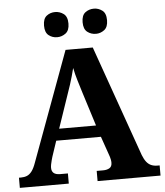

<svg xmlns="http://www.w3.org/2000/svg" viewBox="-60 -974 881 1027"><g transform="rotate(-5 380.0 -460.5)"><path d="M4.6 0V-54.6H15.6Q33.4 -54.6 47.6 -60.3Q61.8 -66 73.8 -81.6Q85.8 -97.2 96.2 -126.8L312.4 -714H458.6L669.4 -118Q678.4 -95 689.4 -81Q700.4 -67 714.9 -60.8Q729.4 -54.6 747.8 -54.6H760V0H422V-54.6H456.8Q476.8 -54.6 490.6 -62.6Q504.4 -70.6 504.4 -91.6Q504.4 -100 502.8 -108.1Q501.2 -116.2 498.9 -123.6Q496.6 -131 494.6 -136.2L460.4 -234.4H220.4L192.6 -151.2Q190.2 -143.2 187.3 -132.6Q184.4 -122 182.3 -111.3Q180.2 -100.6 180.2 -92.2Q180.2 -73.6 191.4 -64.1Q202.6 -54.6 226.4 -54.6H267.4V0ZM241.6 -297H439.6L381.8 -480.4Q372 -512.4 361.7 -546.1Q351.4 -579.8 344.6 -614Q339.2 -591.8 333 -570.3Q326.8 -548.8 320.1 -527.4Q313.4 -506 305.4 -484.2ZM482.4 -785.4Q456.2 -785.4 436.2 -800.8Q416.2 -816.2 416.2 -853Q416.2 -890.4 436.2 -905.5Q456.2 -920.6 482.4 -920.6Q506.8 -920.6 527.1 -905.5Q547.4 -890.4 547.4 -853Q547.4 -816.2 527.1 -800.8Q506.8 -785.4 482.4 -785.4ZM274 -785.4Q248.4 -785.4 228.7 -800.8Q209 -816.2 209 -853Q209 -890.4 228.7 -905.5Q248.4 -920.6 274 -920.6Q299.2 -920.6 319.7 -905.5Q340.2 -890.4 340.2 -853Q340.2 -816.2 319.7 -800.8Q299.2 -785.4 274 -785.4Z"/></g></svg>

Font: Noto Serif Hentaigana ExtraLight
Style: Regular
Weight: 200
Designer: Kazuhiro Yamada
Foundry: nipponia
Version: Version 1.000